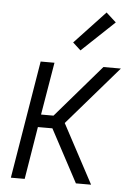

<svg xmlns="http://www.w3.org/2000/svg" viewBox="-54 -802 608 844"><g transform="rotate(5 250.0 -380.0)"><path d="M380 0H313L189 -232H125L87 0H26L112 -520H173L134 -288H189L389 -520H466L241 -260ZM282 -584 247 -616 382 -760 426 -720Z"/></g></svg>

Font: Iosevka Light Oblique
Style: Regular
Weight: 300
Italic angle: -9°
Monospace: yes
Designer: Belleve Invis
Foundry: Belleve Invis
Version: Version 32.5.0; ttfautohint (v1.8.4)